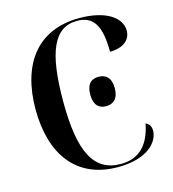

<svg xmlns="http://www.w3.org/2000/svg" viewBox="-109 -814 823 915"><g transform="rotate(-15 302.5 -357.0)"><path d="M361 10C512 10 567 -63 567 -115C567 -133 560 -150 541 -157C521 -54 468 -1 378 -1C244 -1 189 -113 189 -359C189 -601 236 -714 352 -714C432 -714 466 -660 466 -531C531 -531 569 -562 569 -608C569 -672 497 -724 366 -724C155 -724 52 -576 52 -357C52 -137 155 10 361 10ZM382 -285C416 -285 443 -305 443 -358C443 -411 416 -430 382 -430C347 -430 322 -411 322 -358C322 -305 347 -285 382 -285Z"/></g></svg>

Font: Noto Serif Display SemiCondensed SemiBold
Style: Regular
Weight: 600
Width: 4
Designer: Monotype Design Team
Foundry: Monotype Imaging Inc.
Version: Version 2.009